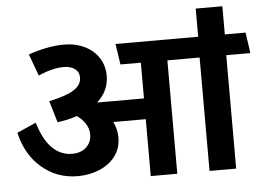

<svg xmlns="http://www.w3.org/2000/svg" viewBox="-56 -910 1356 985"><g transform="rotate(-5 622.5 -418.0)"><path d="M1121.1 0H983.9V-584H817.9V0H681.2V-293H514.2Q533.2 -252.9 533.2 -211.9Q533.2 -156.7 502.7 -116Q472.2 -75.2 420.7 -53.7Q369.1 -32.2 308.1 -32.2Q202.1 -32.2 123.5 -99.6Q44.9 -167 19 -280.8L117.2 -324.2Q144 -234.4 188 -191.7Q231.9 -148.9 289.1 -148.9Q335.9 -148.9 363 -174.6Q390.1 -200.2 390.1 -240.2Q390.1 -270 374 -295.4Q357.9 -320.8 330.1 -339.8Q283.2 -323.7 229 -316.9L195.8 -428.2Q279.8 -445.3 321.8 -470.7Q363.8 -496.1 363.8 -535.2Q363.8 -564 342.3 -580.1Q320.8 -596.2 284.2 -596.2Q228 -596.2 153.8 -564L112.8 -675.8Q156.7 -691.9 205.3 -701.4Q253.9 -710.9 293.9 -710.9Q355 -710.9 402.1 -688Q449.2 -665 475.1 -624.5Q501 -584 501 -533.2Q501 -455.1 439.9 -399.9H681.2V-584H576.2L560.1 -690.9H985.8V-835.9H1123V-690.9H1230L1245.1 -584H1121.1Z"/></g></svg>

Font: Kadwa
Style: Bold
Weight: 700
Designer: Sol Matas
Foundry: Sol Matas
Version: Version 1.001;PS 001.000;hotconv 1.0.70;makeotf.lib2.5.58329